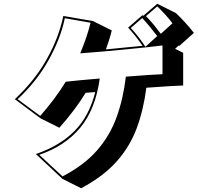

<svg xmlns="http://www.w3.org/2000/svg" viewBox="-20 -877 1052 1022"><path d="M171 -57Q299 -101 377 -180Q455 -259 487 -387L436 -383Q378 -289 296 -197L196 -247L59 -349Q166 -449 230 -564Q294 -679 317 -792L475 -765L575 -715Q568 -687 560 -662Q552 -637 544 -614Q594 -619 644.5 -624Q695 -629 739 -633Q721 -659 702.5 -682.5Q684 -706 662 -730L738 -796L743 -793L817 -857L917 -807Q943 -782 967 -755.5Q991 -729 1012 -702L935 -633L931 -635L912 -617L955 -596V-422Q923 -421 876.5 -418Q830 -415 759 -410Q744 -292 707.5 -194Q671 -96 600.5 -17Q530 62 412 125L312 75ZM898 -753Q882 -775 860 -799Q838 -823 817 -843L757 -791Q779 -769 799 -744.5Q819 -720 836 -697ZM817 -685Q798 -709 778 -734Q758 -759 737 -781L676 -728Q697 -706 717.5 -679.5Q738 -653 754 -628ZM845 -635Q814 -631 762 -625.5Q710 -620 648 -614Q586 -608 523.5 -602.5Q461 -597 407 -593Q424 -634 438 -674.5Q452 -715 462 -756L325 -780Q303 -673 239.5 -558.5Q176 -444 74 -349L194 -260Q232 -303 266.5 -349Q301 -395 330 -442Q365 -446 413 -450.5Q461 -455 511 -459Q488 -294 406.5 -196.5Q325 -99 189 -53L313 62Q428 2 496.5 -76.5Q565 -155 600.5 -253Q636 -351 650 -469Q724 -475 772 -478Q820 -481 845 -482Z"/></svg>

Font: Rampart One
Style: Regular
Weight: 400
Designer: Fontworks Inc.
Foundry: Fontworks Inc.
Version: Version 1.100